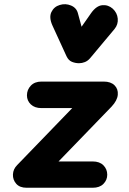

<svg xmlns="http://www.w3.org/2000/svg" viewBox="-20 -885 606 905"><path d="M105.5 0Q73 0 56.5 -18.8Q40 -37.5 41 -62.8Q42 -88 61 -107L320.5 -375.5H175.5Q143.5 -375.5 125.2 -393Q107 -410.5 107 -435.5Q107 -462 125.2 -481.2Q143.5 -500.5 175.5 -500.5H469Q502 -500.5 519.8 -483Q537.5 -465.5 535.2 -438.5Q533 -411.5 506 -382.5L256 -124H417Q449.5 -124 467.5 -105.8Q485.5 -87.5 485.5 -61.5Q485.5 -36.5 467.5 -18.2Q449.5 0 417 0ZM352.5 -587Q335.5 -587 319.2 -593.5Q303 -600 293.5 -620L227.5 -764Q210 -802.5 222.2 -828Q234.5 -853.5 261.5 -861.5Q288.5 -870 314.8 -859Q341 -848 347.5 -821.5L364.5 -759L410 -824Q434.5 -858 462.2 -860.5Q490 -863 511.5 -844Q532.5 -824.5 535 -797.2Q537.5 -770 520 -748.5L405 -611Q394 -598 380.2 -592.5Q366.5 -587 352.5 -587Z"/></svg>

Font: Edu VIC WA NT Hand Pre
Style: Regular
Weight: 400
Designer: Tina and Corey Anderson, Eben Sorkin, Mirko Velimirovic
Foundry: Google for Education
Version: Version 1.000